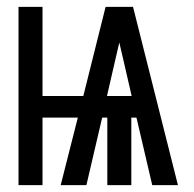

<svg xmlns="http://www.w3.org/2000/svg" viewBox="-20 -540 565 560"><path d="M34 0V-520H104V-260H223L288 -520H368L499 0H424L378 -197H363V0H293V-197H278L232 0H157L207 -197H104V0ZM292 -260H364L344 -347Q340 -364 336 -381.5Q332 -399 328 -416Q324 -399 320 -381.5Q316 -364 312 -347Z"/></svg>

Font: Iosevka Pride
Style: Regular
Weight: 400
Monospace: yes
Designer: Belleve Invis
Foundry: Belleve Invis
Version: Version 30.3.1; ttfautohint (v1.8.4)